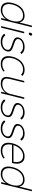

<svg xmlns="http://www.w3.org/2000/svg" viewBox="2150 -3036 897 5237"><g transform="rotate(90 2598.5 -417.5)"><path d="M514 0H471L503 -129H501Q455 -61 389.5 -25.5Q324 10 250 10Q183 10 139 -13.5Q95 -37 72 -79.5Q49 -122 46.5 -181Q44 -240 62 -311Q80 -383 111 -443.5Q142 -504 186.5 -547.5Q231 -591 287 -615Q343 -639 411 -639Q484 -639 530.5 -603Q577 -567 592 -497H594L679 -839H721ZM553 -311Q568 -371 568 -423.5Q568 -476 550.5 -514.5Q533 -553 496.5 -575.5Q460 -598 402 -598Q341 -598 292 -574Q243 -550 206 -510Q169 -470 143.5 -418Q118 -366 104 -311Q90 -255 90.5 -204.5Q91 -154 108.5 -115.5Q126 -77 163.5 -54Q201 -31 262 -31Q319 -31 366 -53Q413 -75 450 -113Q487 -151 513 -202Q539 -253 553 -311Z M922 -846Q958 -846 948 -801Q936 -755 900 -755Q862 -755 874 -801Q879 -824 892 -835Q905 -846 922 -846ZM734 0H692L847 -629H890Z M1380 -159Q1372 -128 1353.5 -97.5Q1335 -67 1302.5 -43Q1270 -19 1223 -4Q1176 11 1112 11Q1046 11 991 -11.5Q936 -34 899 -83L940 -116Q976 -72 1019.5 -51.5Q1063 -31 1120 -31Q1205 -31 1263.5 -64.5Q1322 -98 1336 -157Q1348 -205 1324 -233.5Q1300 -262 1239 -282Q1234 -283 1219.5 -288.5Q1205 -294 1188 -299.5Q1171 -305 1156 -310Q1141 -315 1137 -317Q1099 -330 1070.5 -344.5Q1042 -359 1024.5 -378Q1007 -397 1001.5 -421.5Q996 -446 1004 -478Q1011 -508 1030.5 -537Q1050 -566 1082.5 -589Q1115 -612 1160.5 -626Q1206 -640 1265 -640Q1391 -640 1454 -554L1413 -521Q1388 -557 1349.5 -577.5Q1311 -598 1255 -598Q1172 -598 1116.5 -564.5Q1061 -531 1048 -480Q1042 -456 1048 -437.5Q1054 -419 1070.5 -404Q1087 -389 1113 -377.5Q1139 -366 1173 -355Q1177 -353 1190.5 -348.5Q1204 -344 1219 -339Q1234 -334 1247 -329Q1260 -324 1265 -322Q1306 -309 1331.5 -292Q1357 -275 1370 -254Q1383 -233 1385 -209.5Q1387 -186 1380 -159Z M1934 -63Q1840 10 1720 10Q1651 10 1605.5 -13.5Q1560 -37 1536.5 -79.5Q1513 -122 1511 -180.5Q1509 -239 1527 -310Q1545 -382 1578 -442.5Q1611 -503 1657 -547Q1703 -591 1760 -615.5Q1817 -640 1882 -640Q1945 -640 1985 -623.5Q2025 -607 2053 -576L2015 -544Q1993 -570 1956 -584.5Q1919 -599 1872 -598Q1812 -598 1762.5 -573.5Q1713 -549 1674.5 -509.5Q1636 -470 1609.5 -418Q1583 -366 1569 -310Q1556 -256 1556 -205.5Q1556 -155 1574 -116.5Q1592 -78 1630 -54.5Q1668 -31 1730 -31Q1779 -31 1824.5 -46.5Q1870 -62 1912 -95Z M2524 0H2482L2510 -116H2508Q2465 -59 2401.5 -24.5Q2338 10 2262 10Q2143 10 2102 -53Q2061 -116 2090 -232L2189 -630H2231L2134 -237Q2124 -196 2122.5 -159Q2121 -122 2135.5 -94Q2150 -66 2184 -49Q2218 -32 2278 -32Q2321 -32 2363 -45.5Q2405 -59 2440.5 -86.5Q2476 -114 2503 -155.5Q2530 -197 2544 -252L2637 -630H2680Z M3170 -159Q3162 -128 3143.5 -97.5Q3125 -67 3092.5 -43Q3060 -19 3013 -4Q2966 11 2902 11Q2836 11 2781 -11.5Q2726 -34 2689 -83L2730 -116Q2766 -72 2809.5 -51.5Q2853 -31 2910 -31Q2995 -31 3053.5 -64.5Q3112 -98 3126 -157Q3138 -205 3114 -233.5Q3090 -262 3029 -282Q3024 -283 3009.5 -288.5Q2995 -294 2978 -299.5Q2961 -305 2946 -310Q2931 -315 2927 -317Q2889 -330 2860.5 -344.5Q2832 -359 2814.5 -378Q2797 -397 2791.5 -421.5Q2786 -446 2794 -478Q2801 -508 2820.5 -537Q2840 -566 2872.5 -589Q2905 -612 2950.5 -626Q2996 -640 3055 -640Q3181 -640 3244 -554L3203 -521Q3178 -557 3139.5 -577.5Q3101 -598 3045 -598Q2962 -598 2906.5 -564.5Q2851 -531 2838 -480Q2832 -456 2838 -437.5Q2844 -419 2860.5 -404Q2877 -389 2903 -377.5Q2929 -366 2963 -355Q2967 -353 2980.5 -348.5Q2994 -344 3009 -339Q3024 -334 3037 -329Q3050 -324 3055 -322Q3096 -309 3121.5 -292Q3147 -275 3160 -254Q3173 -233 3175 -209.5Q3177 -186 3170 -159Z M3742 -159Q3734 -128 3715.5 -97.5Q3697 -67 3664.5 -43Q3632 -19 3585 -4Q3538 11 3474 11Q3408 11 3353 -11.5Q3298 -34 3261 -83L3302 -116Q3338 -72 3381.5 -51.5Q3425 -31 3482 -31Q3567 -31 3625.5 -64.5Q3684 -98 3698 -157Q3710 -205 3686 -233.5Q3662 -262 3601 -282Q3596 -283 3581.5 -288.5Q3567 -294 3550 -299.5Q3533 -305 3518 -310Q3503 -315 3499 -317Q3461 -330 3432.5 -344.5Q3404 -359 3386.5 -378Q3369 -397 3363.5 -421.5Q3358 -446 3366 -478Q3373 -508 3392.5 -537Q3412 -566 3444.5 -589Q3477 -612 3522.5 -626Q3568 -640 3627 -640Q3753 -640 3816 -554L3775 -521Q3750 -557 3711.5 -577.5Q3673 -598 3617 -598Q3534 -598 3478.5 -564.5Q3423 -531 3410 -480Q3404 -456 3410 -437.5Q3416 -419 3432.5 -404Q3449 -389 3475 -377.5Q3501 -366 3535 -355Q3539 -353 3552.5 -348.5Q3566 -344 3581 -339Q3596 -334 3609 -329Q3622 -324 3627 -322Q3668 -309 3693.5 -292Q3719 -275 3732 -254Q3745 -233 3747 -209.5Q3749 -186 3742 -159Z M4426 -297 3923 -296 3927 -291Q3916 -234 3919.5 -186Q3923 -138 3943.5 -103.5Q3964 -69 4001.5 -50Q4039 -31 4097 -31Q4146 -31 4193 -47.5Q4240 -64 4283 -96L4306 -64Q4256 -27 4200.5 -8.5Q4145 10 4087 10Q4014 10 3967.5 -14.5Q3921 -39 3898 -82.5Q3875 -126 3873.5 -184Q3872 -242 3889 -310Q3905 -378 3936.5 -438Q3968 -498 4013 -543Q4058 -588 4116 -614Q4174 -640 4243 -640Q4318 -640 4362 -611.5Q4406 -583 4426 -536.5Q4446 -490 4445 -431Q4444 -372 4429 -310ZM4397 -337 4393 -341Q4403 -395 4400 -441.5Q4397 -488 4378.5 -523Q4360 -558 4324 -578Q4288 -598 4233 -598Q4178 -598 4131.5 -577.5Q4085 -557 4048 -522Q4011 -487 3984 -440.5Q3957 -394 3940 -341L3933 -336Z M4990 0H4947L4979 -129H4977Q4931 -61 4865.5 -25.5Q4800 10 4726 10Q4659 10 4615 -13.5Q4571 -37 4548 -79.5Q4525 -122 4522.5 -181Q4520 -240 4538 -311Q4556 -383 4587 -443.5Q4618 -504 4662.5 -547.5Q4707 -591 4763 -615Q4819 -639 4887 -639Q4960 -639 5006.5 -603Q5053 -567 5068 -497H5070L5155 -839H5197ZM5029 -311Q5044 -371 5044 -423.5Q5044 -476 5026.5 -514.5Q5009 -553 4972.5 -575.5Q4936 -598 4878 -598Q4817 -598 4768 -574Q4719 -550 4682 -510Q4645 -470 4619.5 -418Q4594 -366 4580 -311Q4566 -255 4566.5 -204.5Q4567 -154 4584.5 -115.5Q4602 -77 4639.5 -54Q4677 -31 4738 -31Q4795 -31 4842 -53Q4889 -75 4926 -113Q4963 -151 4989 -202Q5015 -253 5029 -311Z"/></g></svg>

Font: TypoPRO Sinkin Sans
Style: 200 X Light Italic
Weight: 200
Italic angle: -112°
Designer: Keith Bates
Foundry: K-Type
Version: Sinkin Sans (version 1.0)  by Keith Bates   •   © 2014   www